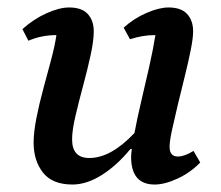

<svg xmlns="http://www.w3.org/2000/svg" viewBox="-20 -482 591 514"><path d="M174 12Q120 12 95 -20Q70 -52 70 -100Q70 -128 77.5 -166Q85 -204 96 -244.5Q107 -285 117 -322.5Q127 -360 131 -388H129Q112 -388 93.5 -384.5Q75 -381 56 -373L40 -404Q70 -431 104.5 -446.5Q139 -462 165 -462Q199 -462 215 -444.5Q231 -427 231 -398Q231 -373 222.5 -334Q214 -295 202.5 -252.5Q191 -210 182 -171.5Q173 -133 173 -109Q173 -59 219 -59Q277 -59 340 -126Q347 -164 358 -210.5Q369 -257 379.5 -303.5Q390 -350 396 -388H394Q362 -388 328 -377L311 -408Q339 -433 372.5 -447.5Q406 -462 431 -462Q465 -462 481 -444.5Q497 -427 497 -398Q497 -380 490.5 -347.5Q484 -315 474.5 -277Q465 -239 456 -201.5Q447 -164 440.5 -134Q434 -104 434 -89Q434 -63 456 -63Q474 -63 498 -78L516 -47Q490 -20 455.5 -4Q421 12 394 12Q331 12 331 -62Q331 -71 333 -83H329Q293 -39 252.5 -13.5Q212 12 174 12Z"/></svg>

Font: Petrona SemiBold
Style: Italic
Weight: 600
Italic angle: -9°
Designer: Ringo R. Seeber
Foundry: Ringo R. Seeber
Version: Version 2.001; ttfautohint (v1.8.3)